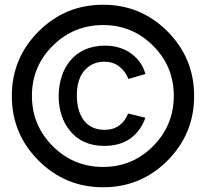

<svg xmlns="http://www.w3.org/2000/svg" viewBox="-20 -754 871 812"><path d="M688.5 -75Q576 38 416 38Q256 38 143 -75Q30 -188 30 -348Q30 -508 143 -621Q256 -734 416 -734Q576 -734 688.5 -621Q801 -508 801 -348Q801 -188 688.5 -75ZM416 -48Q540 -48 627.5 -136Q715 -224 715 -349Q715 -473 627.5 -560.5Q540 -648 416 -648Q291 -648 203 -560.5Q115 -473 115 -349Q115 -224 203 -136Q291 -48 416 -48ZM421 -137Q327 -137 275 -202Q228 -261 228 -349Q230 -439 275 -495Q329 -561 425 -561Q480 -561 524 -535Q579 -500 595 -441L523 -420Q512 -451 484 -473Q458 -493 421 -493Q367 -493 333 -451Q305 -414 305 -350Q305 -287 333 -247Q364 -205 422 -205Q460 -205 485 -224Q508 -240 522 -274L595 -256Q575 -200 531 -168Q487 -137 421 -137Z"/></svg>

Font: Manrope Medium
Style: Medium
Weight: 500
Designer: Mikhail Sharanda
Foundry: Mikhail Sharanda
Version: Version 4.000;hotconv 1.0.109;makeotfexe 2.5.65596